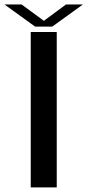

<svg xmlns="http://www.w3.org/2000/svg" viewBox="-34 -814 394 834"><path d="M99.5 0H212.5V-675H99.5ZM118.5 -698.5H193L326 -794.5H252.5L156.5 -723.5L60 -794.5H-14.5Z"/></svg>

Font: Anybody Expanded
Style: Regular
Weight: 400
Width: 7
Version: Version 1.113;gftools[0.9.25]